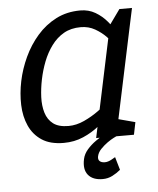

<svg xmlns="http://www.w3.org/2000/svg" viewBox="-50 -551 625 759"><g transform="rotate(-5 262.5 -172.0)"><path d="M408.3 -440 486.3 -430 395.3 0H315.3ZM408.3 -440 451.3 -500H501.3L486.3 -430ZM389.7 -153.3 414.7 -145Q414.7 -145 404.6 -129.5Q394.5 -114 375.1 -91.2Q355.7 -68.5 327.8 -45.8Q299.8 -23 264.2 -7.5Q228.7 8 186.7 8L210.8 -57Q242.2 -57 273.5 -71.5Q304.8 -86 331.2 -105.2Q357.5 -124.3 373.6 -138.8Q389.7 -153.3 389.7 -153.3ZM430.3 -346.7Q430.3 -346.7 420.3 -361.2Q410.3 -375.7 392.3 -394.3Q374.3 -413 349.1 -427.5Q323.8 -442 292.5 -442L296.7 -508Q329.7 -508 356.1 -492.5Q382.5 -477 401.6 -454.2Q420.7 -431.5 433.3 -408.8Q446 -386 452.3 -370.5Q458.7 -355 458.7 -355ZM292.5 -442Q253.7 -442 225.2 -425.7Q196.7 -409.3 176.1 -381.2Q155.5 -353.2 142.3 -319.2Q129.2 -285.3 122 -250Q114.7 -214.7 113.2 -180.2Q111.8 -145.8 120.3 -117.8Q128.8 -89.7 150.4 -73.3Q172 -57 210.8 -57L186.7 8Q133 8 99.7 -14Q66.3 -36 49.7 -73Q33 -110 31.5 -156Q30 -202 40 -250Q50 -298 71.4 -344Q92.8 -390 125.1 -427Q157.3 -464 200.2 -486Q243 -508 296.7 -508ZM385.3 0 394 -70.8 475.3 -49.2 465.3 0ZM395.3 0Q395.3 0 384.5 5.3Q373.7 10.7 359.3 20.8Q345 31 332.2 44.3Q319.3 57.7 316.3 73.7Q314.2 85.7 321.2 92Q328.3 98.3 341.3 98.3Q354.3 98.3 368.8 90Q383.3 81.7 383.3 81.7L398.3 133.3Q383.3 145.8 365.7 154.8Q348 163.8 327.2 163.8Q288.2 163.8 269.8 141.5Q251.5 119.2 260.3 78.3Q264.7 58.2 279.8 41Q295 23.8 313.2 11Q331.3 -1.8 344.3 -8.9Q357.3 -16 357.3 -16Z"/></g></svg>

Font: Epunda Slab Light
Style: Italic
Weight: 300
Italic angle: -12°
Designer: Simon Atzbach
Foundry: typofactur
Version: Version 1.102